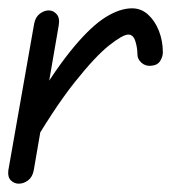

<svg xmlns="http://www.w3.org/2000/svg" viewBox="-31 -441 422 461"><path d="M331 -283Q318 -282 308.5 -290.5Q299 -299 299 -310Q299 -326 294 -342Q289 -358 277 -358Q264 -358 231 -332Q198 -306 147.5 -242.5Q97 -179 31 -65L51 -191Q105 -279 147 -329Q189 -379 223 -400Q257 -421 286 -421Q308 -421 324.5 -406Q341 -391 350.5 -367Q360 -343 360 -315Q360 -305 353.5 -294.5Q347 -284 331 -283ZM14 0Q3 0 -5 -8Q-13 -16 -11 -32L51 -384Q54 -400 64.5 -408Q75 -416 86 -416Q97 -416 105 -407Q113 -398 110 -380L50 -32Q47 -16 36.5 -8Q26 0 14 0Z"/></svg>

Font: Edu QLD Beginner
Style: Regular
Weight: 400
Designer: Tina and Corey Anderson
Foundry: Google for Education
Version: Version 1.003